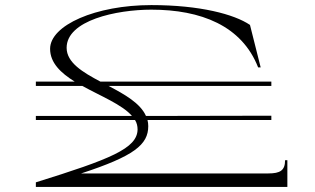

<svg xmlns="http://www.w3.org/2000/svg" viewBox="-20 -735 1240 755"><path d="M121 -18V0H1110V-105H1101C1101 -65 1082 -53 1035 -53H299C507 -121 563 -166 563 -239C563 -247 562 -255 560 -263H1047V-280L554 -279C532 -329 470 -364 407 -397H1047V-414H375C305 -451 242 -489 242 -547C242 -655 438 -697 575 -697C770 -697 931 -634 995 -470H1005L963 -637C901 -679 766 -715 575 -715C357 -715 177 -636 177 -543C177 -488 219 -448 274 -414H121V-397H304C376 -357 460 -324 499 -279H121V-263H511C518 -252 521 -239 521 -226C520 -151 413 -109 121 -18Z"/></svg>

Font: Sprat Extended Light
Style: Regular
Weight: 300
Width: 9
Designer: Ethan Nakache
Foundry: Collletttivo
Version: Version 2.000;Glyphs 3.2 (3217)